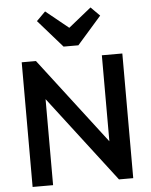

<svg xmlns="http://www.w3.org/2000/svg" viewBox="-63 -1023 842 1074"><g transform="rotate(-5 358.5 -486.0)"><path d="M76 0H191V-483L561 0H641V-700H526V-217L156 -700H76ZM181 -922 317 -767H400L536 -922L486 -972L358 -869L231 -972Z"/></g></svg>

Font: MV Cash Medium
Style: Regular
Weight: 500
Designer: Rodrigo Fuenzalida
Foundry: fragTYPE
Version: Version 1.100;Glyphs 3.1.2 (3151)